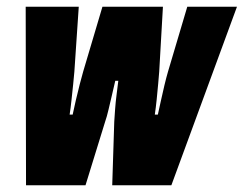

<svg xmlns="http://www.w3.org/2000/svg" viewBox="-20 -548 721 568"><path d="M57 0 56 -528H213L200 -336Q199 -322 196.5 -299Q194 -276 191.5 -252Q189 -228 186 -209H195Q199 -228 204.5 -252Q210 -276 216 -299Q222 -322 226 -336L283 -528H462L451 -336Q450 -323 448 -300.5Q446 -278 443.5 -253.5Q441 -229 438 -209H447Q451 -227 456 -250Q461 -273 466.5 -296Q472 -319 477 -336L534 -528H681L487 0H312L318 -188Q319 -203 320.5 -224.5Q322 -246 325 -269Q328 -292 330 -309H321Q317 -291 311.5 -268Q306 -245 301 -223.5Q296 -202 291 -188L233 0Z"/></svg>

Font: Archivo ExtraCondensed Black
Style: Italic
Weight: 900
Width: 2
Italic angle: -10°
Designer: Hector Gatti
Foundry: Omnibus-Type
Version: Version 2.001